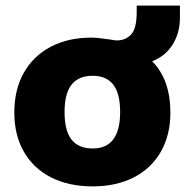

<svg xmlns="http://www.w3.org/2000/svg" viewBox="-20 -656 661 684"><path d="M522 -438Q587 -372 587 -255Q587 -175 553 -115.5Q519 -56 456.5 -24Q394 8 310 8Q225 8 162 -24Q99 -56 65 -115.5Q31 -175 31 -255Q31 -337 65 -397Q99 -457 161 -489.5Q223 -522 306 -522Q327 -522 374 -515Q389 -512 396 -512Q427 -512 447 -533Q467 -554 467 -614V-636H621V-593Q621 -538 594.5 -496.5Q568 -455 522 -438ZM408 -257Q408 -323 383.5 -354.5Q359 -386 310 -386Q260 -386 235 -354.5Q210 -323 210 -257Q210 -190 235 -158.5Q260 -127 310 -127Q408 -127 408 -257Z"/></svg>

Font: Muli Black
Style: Regular
Weight: 900
Designer: Vernon Adams
Foundry: Vernon Adams
Version: Version 2.001